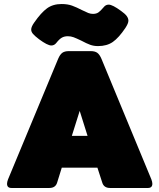

<svg xmlns="http://www.w3.org/2000/svg" viewBox="-20 -934 792 954"><path d="M384 -732Q359 -744 345.5 -749Q332 -754 317 -754Q300 -754 287.5 -747Q275 -740 260 -721Q250 -708 235 -708Q216 -708 174 -739Q153 -755 144 -765.5Q135 -776 135 -787Q135 -801 150 -822Q184 -871 213.5 -892.5Q243 -914 286 -914Q316 -914 338 -906Q360 -898 387 -884Q407 -874 418.5 -869.5Q430 -865 442 -865Q458 -865 468.5 -872Q479 -879 495 -898Q505 -911 520 -911Q539 -911 581 -880Q601 -866 609.5 -854.5Q618 -843 618 -831Q618 -818 603 -795Q570 -746 540.5 -725.5Q511 -705 467 -705Q446 -705 428 -711.5Q410 -718 384 -732ZM15 -21Q15 -30 20 -43L269 -642Q278 -663 289.5 -671.5Q301 -680 322 -680H431Q452 -680 463.5 -671.5Q475 -663 484 -642L732 -43Q737 -30 737 -21Q737 0 715 0H527Q496 0 488 -27L464 -101H287L264 -27Q256 0 225 0H37Q15 0 15 -21ZM415 -259 376 -383 337 -259Z"/></svg>

Font: Mitr
Style: Bold
Weight: 700
Designer: Thanarat Vachiruckul
Foundry: Cadson Demak
Version: Version 1.003